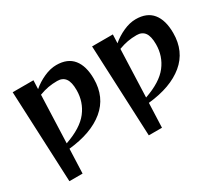

<svg xmlns="http://www.w3.org/2000/svg" viewBox="-133 -879 1604 1401"><g transform="rotate(-30 669.0 -179.0)"><path d="M68 -557H243L240 -484Q283 -521 337.5 -545.5Q392 -570 442 -570Q536 -570 583 -512Q630 -454 630 -346Q630 -192 522 -102.5Q414 -13 221 7L213 212H102ZM480 -338Q480 -405 457.5 -435.5Q435 -466 390 -466Q349 -466 313.5 -459.5Q278 -453 238 -438L223 -37Q362 -85 421 -161.5Q480 -238 480 -338Z M737 -557H912L909 -484Q952 -521 1006.5 -545.5Q1061 -570 1111 -570Q1205 -570 1252 -512Q1299 -454 1299 -346Q1299 -192 1191 -102.5Q1083 -13 890 7L882 212H771ZM1149 -338Q1149 -405 1126.5 -435.5Q1104 -466 1059 -466Q1018 -466 982.5 -459.5Q947 -453 907 -438L892 -37Q1031 -85 1090 -161.5Q1149 -238 1149 -338Z"/></g></svg>

Font: Tiejili SC
Style: Regular
Weight: 400
Designer: Buernia
Foundry: Ershou Xiaoxi Press
Version: Version 1.100